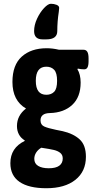

<svg xmlns="http://www.w3.org/2000/svg" viewBox="-20 -787 511 1019"><path d="M35 79Q35 -2 111 -39V-42Q91 -54 80.5 -73.5Q70 -93 70 -118Q70 -174 118 -211Q46 -253 46 -352Q46 -442 95.5 -486.5Q145 -531 228 -531Q259 -531 293 -523H423Q437 -523 443.5 -512Q450 -501 450 -478V-462Q450 -440 444.5 -429.5Q439 -419 427 -419Q409 -419 393 -423L391 -419Q399 -407 403.5 -388.5Q408 -370 408 -349Q408 -272 363.5 -230.5Q319 -189 245 -187Q195 -186 195 -148Q195 -125 214 -116Q233 -107 277 -98Q303 -93 312 -91Q369 -78 402.5 -47.5Q436 -17 436 45Q436 123 380 167.5Q324 212 226 212Q133 212 84 178.5Q35 145 35 79ZM283 -358Q283 -400 267.5 -416.5Q252 -433 226 -433Q170 -433 170 -358Q170 -284 226 -284Q252 -284 267.5 -300Q283 -316 283 -358ZM313 54Q313 35 300 24.5Q287 14 266.5 9Q246 4 199 -3Q182 7 172 22.5Q162 38 162 56Q162 81 182.5 93.5Q203 106 239 106Q276 106 294.5 92.5Q313 79 313 54ZM161 -622Q161 -654 176.5 -687.5Q192 -721 213.5 -744Q235 -767 250 -767Q266 -767 280 -761.5Q294 -756 294 -745Q294 -742 292 -724Q284 -673 284 -622Q284 -578 226 -578H206Q161 -578 161 -622Z"/></svg>

Font: Asap Condensed
Style: Bold
Weight: 700
Designer: Pablo Cosgaya
Foundry: Omnibus-Type
Version: Version 1.010; ttfautohint (v1.8)